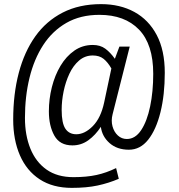

<svg xmlns="http://www.w3.org/2000/svg" viewBox="-20 -718 870 931"><path d="M44 -138Q44 -262 71 -364.5Q98 -467 151 -541.5Q204 -616 284 -657Q364 -698 470 -698Q562 -698 631.5 -660Q701 -622 740 -548Q779 -474 779 -365Q779 -258 758 -173.5Q737 -89 698.5 -40.5Q660 8 605 8Q548 8 511.5 -24Q475 -56 469 -103Q443 -63 408.5 -38Q374 -13 331 -13Q270 -13 243.5 -60.5Q217 -108 217 -178Q217 -238 231.5 -295.5Q246 -353 273.5 -399Q301 -445 340.5 -472.5Q380 -500 430 -500Q466 -500 490.5 -482Q515 -464 537 -433L559 -492H609L526 -164Q518 -133 525.5 -105.5Q533 -78 551.5 -61Q570 -44 595 -44Q636 -44 664.5 -87Q693 -130 708 -202Q723 -274 723 -360Q723 -503 654 -574.5Q585 -646 462 -646Q370 -646 302 -607Q234 -568 189.5 -499.5Q145 -431 123 -340.5Q101 -250 101 -146Q101 -62 127.5 3Q154 68 206 104.5Q258 141 336 141Q400 141 448 130.5Q496 120 543 97L556 149Q507 170 453.5 181.5Q400 193 328 193Q236 193 172.5 151.5Q109 110 76.5 35Q44 -40 44 -138ZM279 -185Q279 -121 297 -94Q315 -67 350 -67Q391 -67 430 -106.5Q469 -146 485 -221L520 -386Q503 -416 482.5 -432.5Q462 -449 430 -449Q392 -449 363.5 -424.5Q335 -400 316.5 -360.5Q298 -321 288.5 -275Q279 -229 279 -185Z"/></svg>

Font: Radio Canada Condensed Light
Style: Italic
Weight: 300
Width: 3
Italic angle: -12°
Designer: Charles Daoud, Etienne Aubert Bonn, Alexandre Saumier Demers, Jacques Le Bailly
Foundry: Radio-Canada
Version: Version 2.104; ttfautohint (v1.8.4.7-5d5b);gftools[0.9.28.de